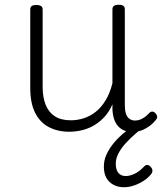

<svg xmlns="http://www.w3.org/2000/svg" viewBox="-20 -535 686 806"><path d="M270 18Q222 18 185 -1.5Q148 -21 127.5 -61.5Q107 -102 107 -166V-496Q107 -505 113 -509.5Q119 -514 132 -514Q146 -514 152.5 -509.5Q159 -505 159 -496V-171Q159 -127 171.5 -95.5Q184 -64 210 -47Q236 -30 277 -30Q306 -30 333 -39Q360 -48 383 -66.5Q406 -85 424 -115Q442 -145 452 -186V-496Q452 -506 458.5 -510.5Q465 -515 479 -515Q492 -515 498 -510.5Q504 -506 504 -496V-93Q504 -73 508.5 -58.5Q513 -44 523 -36.5Q533 -29 547 -29Q557 -29 567 -32.5Q577 -36 587 -43Q597 -50 607 -61Q613 -67 620 -66.5Q627 -66 633 -59Q638 -54 639.5 -47Q641 -40 636 -34Q625 -19 609 -7Q593 5 575 12Q557 19 537 19Q517 19 502 13Q487 7 476 -5Q465 -17 459 -35Q453 -53 452 -76V-97Q437 -63 415.5 -41Q394 -19 370 -6Q346 7 320.5 12.5Q295 18 270 18ZM501 251Q464 251 440 229Q416 207 416 164Q416 139 426 116Q436 93 453.5 70.5Q471 48 495.5 27Q520 6 550 -16H594V-10Q571 7 548 27Q525 47 506.5 67.5Q488 88 477 109.5Q466 131 466 152Q466 178 477 191Q488 204 508 204Q524 204 544 195Q564 186 584 165Q590 158 597 157.5Q604 157 610 163Q618 170 619.5 178Q621 186 616 194Q603 211 583 224Q563 237 541.5 244Q520 251 501 251Z"/></svg>

Font: Playwrite US Modern ExtraLight
Style: Regular
Weight: 250
Designer: Veronika Burian, José Scaglione
Foundry: TypeTogether
Version: Version 1.003